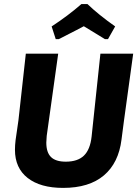

<svg xmlns="http://www.w3.org/2000/svg" viewBox="-20 -907 674 937"><path d="M252 -716 232 -778Q313 -831 377 -887H407Q460 -836 542 -778L507 -716H492Q479 -724 444 -745.5Q409 -767 389 -779Q379 -773 267 -716ZM630 -645 585 -318 573 -226Q559 -112 487 -51Q415 10 288 10Q177 10 115 -38.5Q53 -87 53 -176Q53 -198 56 -223L70 -320L106 -645H264L208 -244Q206 -220 206 -211Q206 -163 229 -140.5Q252 -118 301 -118Q359 -118 389.5 -147.5Q420 -177 427 -240L470 -645Z"/></svg>

Font: Alegreya Sans SC ExtraBold
Style: Italic
Weight: 800
Italic angle: -7°
Designer: Juan Pablo del Peral
Foundry: Huerta Tipografica
Version: Version 2.007